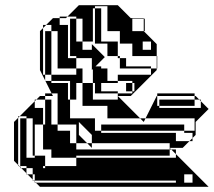

<svg xmlns="http://www.w3.org/2000/svg" viewBox="-20 -720 824 740"><path d="M274 -624H250V-648H274ZM178 -592H154V-600H178ZM370 -592H346V-624H370V-600H394V-648H370V-624H346V-656H370V-648H394V-696H346V-688H370V-656H346V-688H338V-560H434V-552H442V-600H370ZM562 -528V-560H530V-528ZM434 -400H338V-454L334 -450V-496H274V-504H250V-560H298V-528H334V-550L384 -500L348 -464H370V-456H394V-408H434ZM730 -312H594V-336H730ZM82 -240H58V-264H82ZM274 -80V-112H178V-144H146V-240H114V-120H154V-80ZM274 -336H250V-368H274V-360H298V-400H250V-408H178V-432H274V-456H178V-432H154V-464H178V-456H202V-504H178V-496H154V-528H178V-504H202V-552H178V-528H154V-560H178V-552H202V-600H178V-624H158L184 -650H210V-656H240L234 -650H210V-624H242V-496H274V-456H298V-400H338V-336H434V-360H346V-368H434V-360H490V-368H466V-400H490V-368H498V-400H490V-408H434V-432H562V-456H442V-496H434V-504H394V-552H346V-560H298V-600H274V-592H250V-624H274V-600H298V-648H274V-656H240L284 -700H434L484 -650H534V-648H538V-600H534V-648H490V-600H534L584 -550V-504H586V-456H584V-504H490V-552H434V-504H442V-496H466V-464H562V-456H584V-450L484 -350H434L520 -264H541L538 -258V-240H690V-216H730V-264H541L584 -350H586V-312H594V-304H754V-330L748 -336H730V-350H586V-360H730V-350H734L748 -336H754V-330L784 -300L734 -250V-200L722 -188V-176H710L722 -188V-208H690V-216H370V-240H538V-258L534 -250L520 -264H394V-312H298V-360H274ZM154 -72V-80H146V-72ZM82 -144H58V-176H82V-168H106V-216H82V-208H58V-240H82V-216H106V-264H82V-272H56L114 -330V-336H120L114 -330V-304H146V-240H202V-216H250V-168H274V-144H634V-120H274V-112H658V-126L640 -144H634V-168H334V-200L284 -250V-200L316 -168H334V-150L316 -168H274V-240H202V-264H178V-240H154V-272H178V-264H202V-312H178V-304H154V-336H120L134 -350H154V-360H179L184 -350H154V-336H178V-312H202V-360H179L155 -408H154V-410L134 -450V-600L146 -612V-624H158L146 -612V-432H154V-410L155 -408H178V-400H242V-336H250V-264H346V-216H370V-208H658V-176H710L684 -150H634L640 -144H658V-126L784 0H134L118 -16H114V-20L110 -24H106V-28L86 -48H82V-52L62 -72H58V-76L54 -80H50V-84L34 -100V-250L50 -266V-272H56L50 -266V-84L54 -80H58V-76L62 -72H82V-52L86 -48H106V-28L110 -24H114V-20L118 -16H658V-24H682V-48H146V-72H682V-48H690V-16H722V-48H690V-16H658V-24H114V-48H106V-72H82V-80H58V-112H114V-120H82V-112H58V-144H82V-120H106V-168H82ZM178 -560H154V-592H178ZM370 -560H346V-592H370ZM274 -560V-592H250V-560ZM178 -464V-496H154V-464ZM274 -368V-400H250V-368ZM370 -400V-368H346V-400ZM178 -272V-304H154V-272ZM82 -176H58V-208H82Z"/></svg>

Font: Rubik Broken Fax
Style: Regular
Weight: 400
Designer: Hubert and Fischer, NaN
Foundry: Hubert and Fischer, NaN
Version: Version 2.201